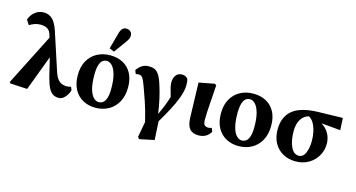

<svg xmlns="http://www.w3.org/2000/svg" viewBox="-97 -1198 3354 1809"><g transform="rotate(15 1580.0 -293.5)"><path d="M496 15Q468 15 444 2Q420 -11 400.5 -46.5Q381 -82 364 -147L319 -333L190 10L25 1L15 -11L268 -510L262 -533Q251 -575 224.5 -591.5Q198 -608 156 -608Q125 -608 97.5 -598Q70 -588 50 -574L19 -621Q35 -668 72 -697.5Q109 -727 155 -727Q207 -727 241.5 -694Q276 -661 301 -585L422 -215Q437 -171 456 -148.5Q475 -126 496.5 -118Q518 -110 540 -110Q563 -110 584 -117L597 -86Q591 -63 576.5 -39.5Q562 -16 542 -0.5Q522 15 496 15Z M855 15Q788 15 734 -14Q680 -43 648.5 -100Q617 -157 617 -240Q617 -323 649.5 -380.5Q682 -438 738.5 -468.5Q795 -499 867 -499Q937 -499 990.5 -470.5Q1044 -442 1074.5 -386.5Q1105 -331 1105 -249Q1105 -166 1072 -106.5Q1039 -47 982.5 -16Q926 15 855 15ZM872 -44Q955 -44 955 -197Q955 -283 939.5 -336.5Q924 -390 899.5 -415Q875 -440 848 -440Q767 -440 767 -283Q767 -198 782 -145Q797 -92 821.5 -68Q846 -44 872 -44ZM842 -561 884 -714Q894 -752 909 -766.5Q924 -781 946 -781Q971 -781 987.5 -766.5Q1004 -752 1004 -727Q1004 -708 995 -691Q986 -674 969 -651L889 -541Z M1316 176 1344 24Q1318 -85 1291 -163.5Q1264 -242 1243 -299Q1223 -353 1210 -373.5Q1197 -394 1170 -394Q1155 -394 1142 -390L1128 -425Q1147 -454 1175.5 -473.5Q1204 -493 1244 -493Q1277 -493 1301 -482.5Q1325 -472 1345.5 -440Q1366 -408 1386 -341Q1402 -292 1417 -226Q1432 -160 1443 -82Q1463 -123 1481.5 -169Q1500 -215 1516 -266Q1499 -324 1492.5 -351.5Q1486 -379 1486 -402Q1486 -445 1507 -472Q1528 -499 1565 -499Q1585 -499 1597.5 -493Q1610 -487 1622 -475Q1627 -459 1628.5 -446.5Q1630 -434 1630 -414Q1630 -358 1605 -290.5Q1580 -223 1542 -152Q1504 -81 1465 -16L1475 164L1332 194Z M1860 15Q1802 15 1774 -19Q1746 -53 1744 -126L1734 -466L1886 -495L1902 -484Q1895 -380 1890.5 -315.5Q1886 -251 1884 -212Q1882 -173 1882 -144Q1882 -105 1895.5 -92Q1909 -79 1932 -79Q1941 -79 1949.5 -81Q1958 -83 1965 -86L1979 -51Q1941 15 1860 15Z M2251 15Q2184 15 2130 -14Q2076 -43 2044.5 -100Q2013 -157 2013 -240Q2013 -323 2045.5 -380.5Q2078 -438 2134.5 -468.5Q2191 -499 2263 -499Q2333 -499 2386.5 -470.5Q2440 -442 2470.5 -386.5Q2501 -331 2501 -249Q2501 -166 2468 -106.5Q2435 -47 2378.5 -16Q2322 15 2251 15ZM2268 -44Q2351 -44 2351 -197Q2351 -283 2335.5 -336.5Q2320 -390 2295.5 -415Q2271 -440 2244 -440Q2163 -440 2163 -283Q2163 -198 2178 -145Q2193 -92 2217.5 -68Q2242 -44 2268 -44Z M2806 15Q2739 15 2685 -14.5Q2631 -44 2599.5 -99.5Q2568 -155 2568 -233Q2568 -355 2645.5 -420Q2723 -485 2892 -490L3134 -496L3140 -378L2953 -395Q3001 -365 3026 -319.5Q3051 -274 3051 -221Q3051 -158 3021 -104.5Q2991 -51 2936 -18Q2881 15 2806 15ZM2718 -257Q2718 -161 2746.5 -102.5Q2775 -44 2823 -44Q2866 -44 2887 -92.5Q2908 -141 2908 -212Q2908 -257 2898.5 -300.5Q2889 -344 2870 -378Q2851 -412 2821 -428Q2774 -416 2746 -372Q2718 -328 2718 -257Z"/></g></svg>

Font: Source Serif 4
Style: Bold
Weight: 700
Designer: Frank Grießhammer
Foundry: Adobe
Version: Version 4.005;hotconv 1.1.0;makeotfexe 2.6.0